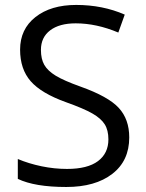

<svg xmlns="http://www.w3.org/2000/svg" viewBox="-20 -744 589 774"><path d="M501 -189.9Q501 -95.7 432.6 -43Q364.3 9.8 247.1 9.8Q120.1 9.8 51.8 -22.9V-103Q95.7 -84.5 147.5 -73.7Q199.2 -63 250 -63Q333 -63 375 -94.5Q417 -126 417 -182.1Q417 -219.2 402.1 -242.9Q387.2 -266.6 352.3 -286.6Q317.4 -306.6 246.1 -332Q146.5 -367.7 103.8 -416.5Q61 -465.3 61 -543.9Q61 -626.5 123 -675.3Q185.1 -724.1 287.1 -724.1Q393.6 -724.1 482.9 -685.1L457 -612.8Q368.7 -649.9 285.2 -649.9Q219.2 -649.9 182.1 -621.6Q145 -593.3 145 -543Q145 -505.9 158.7 -482.2Q172.4 -458.5 204.8 -438.7Q237.3 -418.9 304.2 -395Q416.5 -355 458.7 -309.1Q501 -263.2 501 -189.9Z"/></svg>

Font: f04920746
Style: Regular
Weight: 400
Foundry: Ascender Corporation
Version: Version 1.10